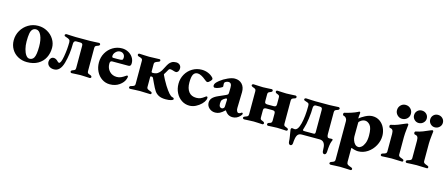

<svg xmlns="http://www.w3.org/2000/svg" viewBox="-55 -1340 5300 2277"><g transform="rotate(15 2595.5 -201.0)"><path d="M21 -197Q21 -262 53 -317Q85 -372 139.5 -404.5Q194 -437 260 -437Q321 -437 372.5 -408Q424 -379 454 -330.5Q484 -282 484 -226Q484 -159 456 -104.5Q428 -50 372.5 -18Q317 14 238 14Q178 14 128 -13Q78 -40 49.5 -88.5Q21 -137 21 -197ZM310 -62Q332 -99 332 -202Q332 -285 308 -337.5Q284 -390 245 -390Q219 -390 202 -373Q185 -356 178.5 -319.5Q172 -283 172 -222Q172 -174 183 -130.5Q194 -87 213.5 -60Q233 -33 257 -33Q292 -33 310 -62Z M485 -58Q485 -81 498.5 -99Q512 -117 534 -117Q546 -117 557.5 -112Q569 -107 578 -99Q586 -90 594.5 -83.5Q603 -77 609 -77Q632 -77 648 -167Q664 -257 664 -343Q664 -366 652 -375.5Q640 -385 616 -392Q601 -396 595 -400Q589 -404 589 -413Q589 -419 595.5 -423.5Q602 -428 609 -428Q640 -428 670 -425Q708 -423 724 -423H895Q911 -423 947 -425Q975 -428 1007 -428Q1013 -428 1018.5 -423.5Q1024 -419 1024 -413Q1024 -399 1004 -392Q984 -386 975.5 -379.5Q967 -373 967 -355V-70Q967 -52 975.5 -45.5Q984 -39 1004 -33Q1024 -26 1024 -12Q1024 -6 1018.5 -1.5Q1013 3 1007 3Q976 3 947 0Q911 -2 895 -2Q878 -2 844 0Q816 3 785 3Q779 3 774 -1.5Q769 -6 769 -12Q769 -26 788 -33Q807 -39 814.5 -45.5Q822 -52 822 -70V-343Q822 -362 813.5 -368.5Q805 -375 788 -375H739Q725 -375 717.5 -364.5Q710 -354 710 -341Q710 -209 678.5 -97.5Q647 14 571 14Q531 14 508 -6.5Q485 -27 485 -58Z M1065 -205Q1065 -268 1095 -321Q1125 -374 1176.5 -405Q1228 -436 1289 -436Q1331 -436 1366.5 -417Q1402 -398 1423 -366Q1444 -334 1444 -295Q1444 -275 1436.5 -265.5Q1429 -256 1413 -256H1215Q1201 -256 1194.5 -248Q1188 -240 1188 -221Q1188 -166 1223 -129Q1258 -92 1313 -92Q1340 -92 1364 -102.5Q1388 -113 1416 -133Q1425 -140 1430 -140Q1441 -140 1441 -127Q1441 -118 1435 -100Q1420 -55 1371.5 -20.5Q1323 14 1255 14Q1202 14 1158.5 -15Q1115 -44 1090 -94Q1065 -144 1065 -205ZM1268 -300Q1292 -300 1303.5 -301Q1315 -302 1324 -305Q1328 -306 1331.5 -315Q1335 -324 1335 -335Q1335 -361 1318.5 -377.5Q1302 -394 1276 -394Q1246 -394 1222 -369Q1198 -344 1200 -315Q1200 -308 1204 -304Q1208 -300 1215 -300Z M1757 -138 1735 -185Q1734 -187 1730.5 -193.5Q1727 -200 1722 -202Q1717 -204 1708 -204Q1697 -204 1697 -195V-69Q1697 -56 1707 -48Q1717 -40 1745 -31Q1754 -28 1758.5 -24Q1763 -20 1763 -12Q1763 2 1748 2Q1729 2 1683 0Q1639 -2 1623 -2Q1606 -2 1566 0Q1534 3 1503 3Q1497 3 1492 -1Q1487 -5 1487 -11Q1487 -26 1504 -31Q1532 -38 1542 -45.5Q1552 -53 1552 -68V-357Q1552 -372 1542 -379.5Q1532 -387 1504 -394Q1487 -399 1487 -414Q1487 -420 1492 -424Q1497 -428 1503 -428Q1535 -428 1566 -425Q1606 -423 1623 -423Q1639 -423 1683 -425Q1729 -427 1748 -427Q1763 -427 1763 -413Q1763 -405 1758.5 -401Q1754 -397 1745 -394Q1717 -385 1707 -377Q1697 -369 1697 -356V-263Q1697 -249 1712 -249Q1750 -249 1772.5 -263.5Q1795 -278 1813 -306Q1824 -323 1836 -349Q1852 -381 1864.5 -399Q1877 -417 1898 -429.5Q1919 -442 1951 -442Q1977 -442 1995 -426.5Q2013 -411 2013 -383Q2013 -359 2002 -344.5Q1991 -330 1975 -330Q1964 -330 1940 -338Q1936 -339 1926.5 -342Q1917 -345 1909 -345Q1897 -345 1891 -340.5Q1885 -336 1877 -320Q1872 -310 1863.5 -296.5Q1855 -283 1850 -275Q1847 -270 1846.5 -267.5Q1846 -265 1847.5 -262.5Q1849 -260 1849 -259Q1865 -221 1911 -144Q1979 -37 2011 -32Q2022 -30 2028 -26Q2034 -22 2034 -12Q2034 -1 2007.5 6.5Q1981 14 1942 14Q1888 14 1855.5 -3Q1823 -20 1804 -49Q1785 -78 1757 -138Z M2042 -205Q2042 -268 2072 -321Q2102 -374 2154 -405Q2206 -436 2268 -436Q2309 -436 2346 -421Q2383 -406 2409 -378Q2417 -368 2417 -360Q2417 -351 2398 -331.5Q2379 -312 2368 -312Q2359 -312 2351.5 -316.5Q2344 -321 2332 -331Q2305 -354 2278.5 -367.5Q2252 -381 2232 -381Q2196 -381 2179.5 -351.5Q2163 -322 2163 -253Q2163 -179 2195 -138Q2227 -97 2288 -97Q2316 -97 2338.5 -106Q2361 -115 2387 -135Q2389 -137 2394.5 -141Q2400 -145 2405 -145Q2417 -145 2417 -129Q2417 -116 2411 -102Q2402 -79 2375.5 -52Q2349 -25 2311 -5.5Q2273 14 2232 14Q2179 14 2135.5 -15Q2092 -44 2067 -94Q2042 -144 2042 -205Z M2445 -80Q2445 -114 2466.5 -138Q2488 -162 2533 -182L2619 -220Q2639 -229 2644 -236Q2649 -243 2649 -263L2650 -318Q2652 -378 2610 -378Q2598 -378 2585 -372.5Q2572 -367 2566 -360Q2561 -354 2561 -341Q2561 -334 2562 -325.5Q2563 -317 2563 -310Q2563 -300 2528 -284.5Q2493 -269 2469 -269Q2461 -269 2455.5 -275.5Q2450 -282 2450 -292Q2450 -308 2461 -323Q2472 -338 2498 -359Q2538 -391 2588.5 -413.5Q2639 -436 2673 -436Q2730 -436 2763.5 -399.5Q2797 -363 2796 -302L2791 -108Q2790 -85 2798.5 -68.5Q2807 -52 2820 -52Q2838 -52 2852 -65Q2855 -68 2858 -68Q2863 -68 2866.5 -64.5Q2870 -61 2870 -56Q2870 -44 2850 -24Q2812 14 2763 14Q2732 14 2709 0Q2686 -14 2666 -44H2664Q2631 -12 2605 1Q2579 14 2550 14Q2506 14 2475.5 -13.5Q2445 -41 2445 -80ZM2638 -68Q2644 -76 2644 -91L2647 -168Q2647 -182 2637 -182Q2633 -182 2627 -179Q2599 -164 2588.5 -150Q2578 -136 2578 -104Q2578 -78 2588 -66.5Q2598 -55 2612 -55Q2628 -55 2638 -68Z M2885 -12Q2885 -25 2908 -33Q2927 -39 2936 -46Q2945 -53 2945 -71V-354Q2945 -372 2936 -379Q2927 -386 2908 -392Q2885 -400 2885 -413Q2885 -419 2891.5 -423.5Q2898 -428 2905 -428Q2936 -428 2966 -425Q3004 -423 3020 -423Q3036 -423 3070 -425Q3097 -428 3127 -428Q3133 -428 3138 -423.5Q3143 -419 3143 -413Q3143 -399 3124 -392Q3105 -385 3097.5 -379Q3090 -373 3090 -355V-271Q3090 -252 3099 -245.5Q3108 -239 3124 -239H3200Q3217 -239 3225.5 -245.5Q3234 -252 3234 -271V-355Q3234 -373 3226.5 -379Q3219 -385 3200 -392Q3181 -399 3181 -413Q3181 -420 3186 -424Q3191 -428 3197 -428Q3227 -428 3256 -425Q3290 -423 3307 -423Q3323 -423 3359 -425Q3388 -428 3419 -428Q3425 -428 3430.5 -423.5Q3436 -419 3436 -413Q3436 -397 3416 -392Q3397 -387 3388 -380Q3379 -373 3379 -355V-70Q3379 -52 3387 -46Q3395 -40 3416 -33Q3436 -26 3436 -12Q3436 -6 3430.5 -1.5Q3425 3 3419 3Q3388 3 3359 0Q3323 -2 3307 -2Q3290 -2 3256 0Q3228 3 3197 3Q3191 3 3186 -1.5Q3181 -6 3181 -12Q3181 -28 3200 -33Q3218 -37 3226 -44.5Q3234 -52 3234 -70V-158Q3234 -177 3225.5 -183.5Q3217 -190 3200 -190H3124Q3108 -190 3099 -183.5Q3090 -177 3090 -158V-70Q3090 -52 3097.5 -46Q3105 -40 3124 -33Q3143 -26 3143 -12Q3143 -6 3138 -1.5Q3133 3 3127 3Q3097 3 3070 0Q3036 -2 3020 -2Q3004 -2 2966 0Q2936 3 2905 3Q2898 3 2891.5 -1.5Q2885 -6 2885 -12Z M3486 120Q3485 89 3479 55Q3473 21 3472 13Q3466 -25 3466 -27Q3466 -32 3470 -38Q3474 -44 3480 -44Q3485 -44 3495 -42Q3505 -40 3512 -40Q3552 -40 3574.5 -128.5Q3597 -217 3597 -348Q3597 -371 3588.5 -378.5Q3580 -386 3557 -392Q3542 -396 3536 -400Q3530 -404 3530 -413Q3530 -419 3536.5 -423.5Q3543 -428 3550 -428Q3581 -428 3611 -425Q3649 -423 3665 -423H3836Q3852 -423 3888 -425Q3916 -428 3948 -428Q3954 -428 3959.5 -423.5Q3965 -419 3965 -413Q3965 -399 3945 -392Q3925 -386 3916.5 -379.5Q3908 -373 3908 -355V-87Q3908 -64 3914 -52.5Q3920 -41 3935 -41Q3940 -41 3947 -42Q3954 -43 3963 -43Q3980 -43 3980 -34L3979 -28Q3977 -23 3970.5 -6.5Q3964 10 3959.5 41.5Q3955 73 3953 120Q3952 138 3945 147Q3938 156 3927 156Q3917 156 3910 146.5Q3903 137 3903 123Q3903 99 3900 73Q3891 0 3828 0H3612Q3577 0 3561.5 20.5Q3546 41 3541 82Q3540 89 3538.5 101Q3537 113 3537 123Q3537 137 3530 146.5Q3523 156 3513 156Q3502 156 3494.5 147Q3487 138 3486 120ZM3743 -47Q3755 -47 3759 -53Q3763 -59 3763 -70V-344Q3763 -363 3754.5 -369.5Q3746 -376 3729 -376H3682Q3668 -376 3660.5 -365.5Q3653 -355 3653 -342Q3653 -282 3643 -206.5Q3633 -131 3616 -80Q3615 -75 3612.5 -69Q3610 -63 3610 -59Q3610 -51 3616 -49Q3622 -47 3634 -47Z M4015 242Q4015 228 4038 221Q4060 214 4067.5 206.5Q4075 199 4075 183V-290Q4075 -310 4063.5 -325.5Q4052 -341 4034 -344Q4027 -346 4024 -350Q4021 -354 4021 -363Q4021 -378 4033 -381Q4070 -389 4112.5 -403Q4155 -417 4183 -431Q4185 -432 4192 -436Q4199 -440 4203 -440Q4213 -440 4213 -427L4211 -405Q4210 -399 4209 -390Q4208 -381 4208 -369Q4208 -359 4210 -357Q4230 -378 4278 -403Q4326 -428 4368 -428Q4419 -428 4458 -400Q4497 -372 4517.5 -326.5Q4538 -281 4538 -231Q4538 -169 4506.5 -111Q4475 -53 4421.5 -17Q4368 19 4305 19Q4289 19 4265 13.5Q4241 8 4223 0Q4219 0 4219 11V172Q4219 193 4230.5 203Q4242 213 4271 222Q4293 228 4293 242Q4293 248 4288.5 252.5Q4284 257 4277 257Q4243 257 4209 254Q4167 252 4150 252Q4134 252 4096 254Q4066 257 4035 257Q4027 257 4021 253Q4015 249 4015 242ZM4384 -194Q4384 -288 4355.5 -321Q4327 -354 4294 -354Q4269 -354 4244.5 -338Q4220 -322 4220 -309L4219 -141Q4219 -119 4228 -93Q4237 -67 4254.5 -49Q4272 -31 4298 -31Q4314 -31 4334 -47.5Q4354 -64 4369 -100.5Q4384 -137 4384 -194Z M4578 -11Q4578 -26 4595 -31Q4623 -38 4633 -45.5Q4643 -53 4643 -68V-284Q4643 -318 4633 -331.5Q4623 -345 4600 -348Q4594 -349 4591 -354.5Q4588 -360 4588 -367Q4588 -374 4591.5 -379Q4595 -384 4600 -385Q4646 -394 4682 -408Q4718 -422 4765 -443Q4783 -451 4787 -451Q4794 -451 4797.5 -447Q4801 -443 4801 -437L4796 -393Q4788 -325 4788 -288V-69Q4788 -56 4798 -48Q4808 -40 4836 -31Q4845 -28 4849.5 -24Q4854 -20 4854 -12Q4854 2 4839 2Q4820 2 4774 0Q4730 -2 4714 -2Q4697 -2 4657 0Q4625 3 4594 3Q4588 3 4583 -1Q4578 -5 4578 -11ZM4626 -572Q4626 -609 4650.5 -634Q4675 -659 4710 -659Q4747 -659 4772 -634Q4797 -609 4797 -572Q4797 -537 4772 -512.5Q4747 -488 4710 -488Q4676 -488 4651 -513Q4626 -538 4626 -572Z M4884 -11Q4884 -26 4901 -31Q4929 -38 4939 -45.5Q4949 -53 4949 -68V-284Q4949 -318 4939 -331.5Q4929 -345 4906 -348Q4900 -349 4897 -354.5Q4894 -360 4894 -367Q4894 -374 4897.5 -379Q4901 -384 4906 -385Q4952 -394 4988 -408Q5024 -422 5071 -443Q5089 -451 5093 -451Q5100 -451 5103.5 -447Q5107 -443 5107 -437L5102 -393Q5094 -325 5094 -288V-69Q5094 -56 5104 -48Q5114 -40 5142 -31Q5151 -28 5155.5 -24Q5160 -20 5160 -12Q5160 2 5145 2Q5126 2 5080 0Q5036 -2 5020 -2Q5003 -2 4963 0Q4931 3 4900 3Q4894 3 4889 -1Q4884 -5 4884 -11ZM4837 -567Q4837 -600 4859 -622Q4881 -644 4913 -644Q4947 -644 4970 -622Q4993 -600 4993 -567Q4993 -536 4969.5 -513.5Q4946 -491 4913 -491Q4882 -491 4859.5 -513.5Q4837 -536 4837 -567ZM5035 -567Q5035 -600 5057 -622Q5079 -644 5111 -644Q5145 -644 5168 -622Q5191 -600 5191 -567Q5191 -536 5167.5 -513.5Q5144 -491 5111 -491Q5080 -491 5057.5 -513.5Q5035 -536 5035 -567Z"/></g></svg>

Font: EB Garamond ExtraBold
Style: Regular
Weight: 800
Designer: Georg Duffner and Octavio Pardo
Foundry: Georg Duffner
Version: Version 1.000